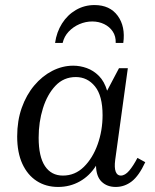

<svg xmlns="http://www.w3.org/2000/svg" viewBox="-20 -730 615 760"><path d="M48 -190Q48 -252 66 -303Q84 -354 115.5 -391.5Q147 -429 187 -449.5Q227 -470 270 -470Q297 -470 323.5 -460.5Q350 -451 371.5 -429.5Q393 -408 404 -371L451 -460H486L436 -97Q432 -66 438 -50.5Q444 -35 458 -35Q475 -35 491.5 -54.5Q508 -74 524 -105L555 -88Q530 -34 501.5 -12Q473 10 438 10Q404 10 382.5 -10.5Q361 -31 360 -74Q335 -34 296 -12Q257 10 210 10Q162 10 125.5 -13.5Q89 -37 68.5 -81.5Q48 -126 48 -190ZM133 -185Q133 -110 158 -72.5Q183 -35 229 -35Q277 -35 312 -69.5Q347 -104 366.5 -158.5Q386 -213 386 -274Q386 -351 356 -388Q326 -425 280 -425Q232 -425 199.5 -390.5Q167 -356 150 -301.5Q133 -247 133 -185ZM228 -560H198Q204 -603 225.5 -637Q247 -671 280.5 -690.5Q314 -710 354 -710Q415 -710 446 -667.5Q477 -625 468 -560H438Q439 -586 426.5 -605Q414 -624 392.5 -634.5Q371 -645 345 -645Q319 -645 294.5 -634.5Q270 -624 252 -605Q234 -586 228 -560Z"/></svg>

Font: Brygada 1918
Style: Italic
Weight: 400
Italic angle: -8°
Designer: Mateusz Machalski | Borys Kosmynka | Przemek Hoffer
Foundry: NIEPODLEGLA 2018
Version: Version 3.006